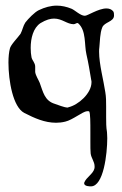

<svg xmlns="http://www.w3.org/2000/svg" viewBox="-20 -431 435 682"><path d="M303 231C348 231 361 115 361 60C361 50 360 43 360 38C357 21 357 3 357 -14V-53C357 -70 357 -87 354 -104C348 -145 332 -203 332 -247C332 -253 332 -258 333 -264C335 -284 335 -313 343 -333C350 -353 385 -353 385 -376C385 -381 385 -387 382 -391C376 -398 368 -401 358 -401C329 -401 290 -374 281 -375C266 -375 246 -395 234 -400C217 -407 199 -411 182 -411C160 -411 139 -405 118 -395C103 -388 80 -364 70 -351C62 -339 60 -324 53 -311C44 -298 17 -271 15 -258C12 -247 10 -229 10 -209C10 -144 26 -51 66 -30C103 -11 139 5 179 5C189 5 200 4 212 1C238 -5 274 -35 289 -36H293C294 -36 296 -36 297 -35C301 -28 301 5 301 38V70C301 89 301 106 302 114C304 131 316 143 316 160C316 163 316 166 315 169C310 187 287 199 280 216C279 217 279 219 279 220V221C280 231 299 231 303 231ZM220 -49C208 -49 185 -59 175 -62C138 -73 133 -105 121 -137C116 -149 107 -162 105 -175V-194C105 -208 95 -215 92 -227C90 -237 89 -248 89 -261C89 -295 98 -332 124 -349C144 -361 159 -365 172 -365C201 -365 218 -345 242 -345C248 -345 253 -352 258 -348C287 -322 279 -272 287 -238C294 -208 299 -177 304 -147C305 -144 305 -141 305 -139C305 -99 258 -58 223 -50C222 -49 221 -49 220 -49Z"/></svg>

Font: Ancial
Style: Regular
Weight: 400
Designer: Daytona Mess (Anne-Dauphine Borione)
Foundry: Daytona Mess (Anne-Dauphine Borione)
Version: Version 1.000;Glyphs 3.2 (3192)